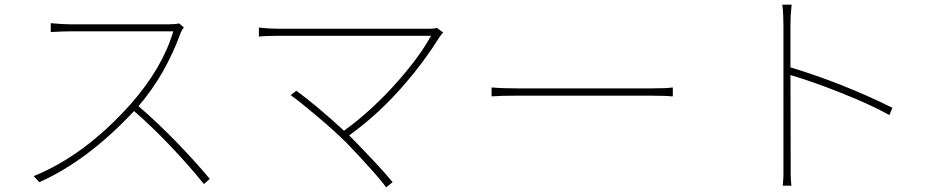

<svg xmlns="http://www.w3.org/2000/svg" viewBox="-20 -777 4010 821"><path d="M766 -660Q763 -656 758 -648Q753 -639 752 -635Q686 -455 572 -323Q651 -256 740 -164Q818 -83 877 -12L852 10Q794 -62 717 -144Q628 -238 553 -302Q355 -90 148 2L124 -24Q342 -112 538 -331Q674 -485 721 -643H281Q251 -643 197 -640V-678Q249 -673 281 -673H700Q731 -673 746 -677Z M1875 -638Q1867 -630 1859 -618Q1792 -511 1711 -418Q1603 -292 1473 -198L1484 -187Q1536 -134 1580 -87Q1633 -30 1659 2L1631 24Q1608 -8 1556 -65Q1514 -112 1460 -168Q1416 -212 1336 -280Q1260 -344 1223 -370L1247 -389Q1274 -370 1335 -320Q1402 -264 1451 -218Q1575 -308 1685 -434Q1777 -539 1823 -624H1175Q1151 -624 1124 -623Q1114 -622 1103 -622L1094 -621H1087V-659Q1134 -654 1175 -654H1813Q1839 -654 1848 -658Z M2082 -403Q2130 -399 2200 -399H2759Q2795 -399 2821 -400Q2841 -401 2857 -403V-365H2850L2841 -366Q2830 -366 2820 -367Q2791 -368 2760 -368H2200Q2120 -368 2082 -365Z M3783 -285Q3703 -330 3571 -382Q3450 -430 3360 -456L3361 -81V-28Q3362 0 3364 17H3327Q3329 0 3330 -28V-669Q3330 -689 3329 -711Q3328 -739 3325 -757H3365Q3363 -739 3361 -710Q3360 -685 3360 -669V-489Q3587 -420 3796 -316Z"/></svg>

Font: Noto Sans CJK TC Thin
Style: Regular
Weight: 250
Designer: Ryoko NISHIZUKA ???? (kana & ideographs); Paul D. Hunt (Latin, Greek & Cyrillic); Wenlong ZHANG ??? (bopomofo); Sandoll 
Foundry: Adobe Systems Incorporated
Version: Version 1.004 January 19, 2016